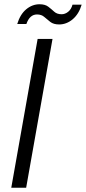

<svg xmlns="http://www.w3.org/2000/svg" viewBox="-20 -883 404 903"><path d="M33 0 157 -700H227L103 0ZM61 -770Q75 -816 103.5 -839.5Q132 -863 166 -863Q192 -863 207 -851.5Q222 -840 235 -828Q248 -816 270 -816Q286 -816 300.5 -827.5Q315 -839 321 -861H364Q351 -817 322 -792.5Q293 -768 258 -768Q232 -768 216.5 -780Q201 -792 188 -803.5Q175 -815 154 -815Q137 -815 124.5 -804Q112 -793 104 -770Z"/></svg>

Font: DM Sans 20pt Light
Style: Italic
Weight: 300
Italic angle: -10°
Version: Version 4.004;gftools[0.9.30]